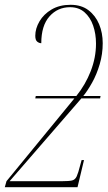

<svg xmlns="http://www.w3.org/2000/svg" viewBox="-34 -780 449 800"><path d="M-14 0 -7 -25 276 -370H113L115 -380H284Q322 -427 344 -483.5Q366 -540 366 -598Q366 -639 354 -673.5Q342 -708 318 -729Q294 -750 258 -750Q206 -750 172 -711.5Q138 -673 138 -600Q129 -600 121 -606.5Q113 -613 113 -631Q113 -661 130.5 -691Q148 -721 181 -740.5Q214 -760 260 -760Q305 -760 334.5 -737.5Q364 -715 379 -679Q394 -643 394 -600Q394 -555 381.5 -512.5Q369 -470 350 -436Q331 -402 313 -380H385L383 -370H305L6 -25H224Q253 -25 266 -28Q279 -31 285.5 -45Q292 -59 300 -91L306 -113H316L289 0Z"/></svg>

Font: Noto Serif Display ExtraCondensed Thin
Style: Italic
Weight: 100
Width: 2
Italic angle: -12°
Designer: Monotype Design Team
Foundry: Monotype Imaging Inc.
Version: Version 2.009